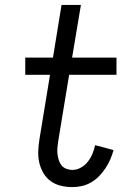

<svg xmlns="http://www.w3.org/2000/svg" viewBox="-20 -755 540 783"><path d="M275 8Q251 8 228 2.5Q205 -3 186.5 -16.5Q168 -30 156.5 -50Q145 -70 140 -92.5Q135 -115 136 -139.5Q137 -164 141 -188L184 -450H83V-520H196L231 -735H310L274 -520H455V-450H262L217 -177Q215 -164 214 -151Q213 -138 214.5 -125.5Q216 -113 220 -101Q224 -89 231.5 -80Q239 -71 251 -66.5Q263 -62 275 -62Q293 -62 310 -71.5Q327 -81 338.5 -96Q350 -111 357 -128Q364 -145 368 -163L443 -143Q438 -124 430 -105.5Q422 -87 410.5 -69.5Q399 -52 384.5 -37Q370 -22 352 -11.5Q334 -1 314.5 3.5Q295 8 275 8Z"/></svg>

Font: Iosevka Gothic
Style: Italic
Weight: 400
Italic angle: -9°
Monospace: yes
Designer: Belleve Invis
Foundry: Belleve Invis
Version: Version 15.5.1; ttfautohint (v1.8.4)